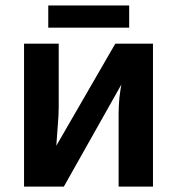

<svg xmlns="http://www.w3.org/2000/svg" viewBox="-20 -689 655 709"><path d="M68.8 -527.8H196.8V-291Q196.8 -263.7 192.9 -219.2L188 -150.9L405.8 -527.8H544.9V0H418V-269Q418 -293.9 420.9 -328.1Q425.3 -363.3 428.2 -377L215.8 0H68.8ZM158.2 -586.9V-668.9H457V-586.9Z"/></svg>

Font: Libra Sans Modern
Style: Bold
Weight: 700
Foundry: Stefan Peev, Context Ltd
Version: Version 1.000